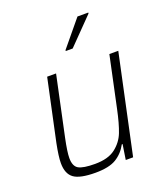

<svg xmlns="http://www.w3.org/2000/svg" viewBox="-136 -828 806 931"><g transform="rotate(-20 266.5 -363.0)"><path d="M54 -93Q54 -127 67 -192L135 -510H181L115 -200Q101 -133 101 -102Q101 -60 124.5 -46.5Q148 -33 209 -33Q277 -33 314.5 -62Q352 -91 368.5 -133.5Q385 -176 400 -247L456 -510H502L393 0H355L367 -78H363Q341 -37 304 -14.5Q267 8 197 8Q117 8 85.5 -15Q54 -38 54 -93ZM262 -596 263 -601 373 -734H429L428 -729L298 -596Z"/></g></svg>

Font: Saira Semi Condensed ExtraLight
Style: Italic
Weight: 200
Width: 4
Italic angle: -12°
Designer: Hector Gatti with collaboration of the Omnibus-Type team
Foundry: Omnibus-Type
Version: Version 1.001; ttfautohint (v1.8)